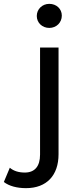

<svg xmlns="http://www.w3.org/2000/svg" viewBox="-112 -777 416 997"><path d="M23 200C131 200 192 133 192 24V-530H96V26C96 87 68 119 17 119C-15 119 -41 111 -61 94L-92 168C-65 189 -24 200 23 200ZM144 -632C181 -632 209 -660 209 -696C209 -731 181 -757 144 -757C107 -757 79 -729 79 -694C79 -659 107 -632 144 -632Z"/></svg>

Font: Malon Grotesk Med
Style: Regular
Weight: 500
Designer: Julieta Ulanovsky
Foundry: Julieta Ulanovsky
Version: Version 7.200